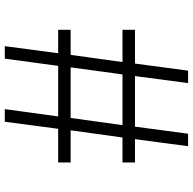

<svg xmlns="http://www.w3.org/2000/svg" viewBox="-22 -744 766 761"><g transform="rotate(-90 360.5 -363.0)"><path d="M162 0H211.5L239.5 -210.5H440L412 0H461.5L489.5 -210.5H623.5V-260H495.5L524 -465.5H623.5V-515H530.5L558.5 -726.5H509L480.5 -515H280L309 -726.5H259L231 -515H97.5V-465.5H225L196.5 -260H97.5V-210.5H190ZM245.5 -260 274 -465.5H474.5L446.5 -260Z"/></g></svg>

Font: Spartan
Style: Regular
Weight: 400
Designer: Matt Bailey, Mirko Velimirovic
Foundry: Matt Bailey
Version: Version 1.003; ttfautohint (v1.8.3)